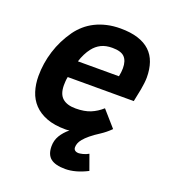

<svg xmlns="http://www.w3.org/2000/svg" viewBox="-132 -624 812 915"><g transform="rotate(20 273.5 -167.0)"><path d="M415 162.1Q385.7 177.2 357.2 185.1Q328.6 192.9 303.2 192.9Q252.9 192.9 229 174.1Q205.1 155.3 205.1 112.8Q205.1 83 219.7 58.6Q234.4 34.2 259.8 13.2Q255.4 14.2 250 14.6Q244.6 15.1 240.2 15.1Q183.6 15.1 144 0Q104.5 -15.1 79.6 -41.5Q54.7 -67.9 43.5 -103.5Q32.2 -139.2 32.2 -180.2Q32.2 -245.1 51.8 -307.6Q71.3 -370.1 110.8 -425.8Q127 -448.2 148.2 -466.8Q169.4 -485.4 196 -498.8Q222.7 -512.2 254.4 -519.5Q286.1 -526.9 323.2 -526.9Q374.5 -526.9 411.6 -515.1Q448.7 -503.4 472.9 -480.7Q497.1 -458 508.5 -424.8Q520 -391.6 520 -349.1Q520 -338.4 518.1 -321Q516.1 -303.7 513.2 -288.1L500 -223.1H165Q162.6 -211.9 161.9 -200.9Q161.1 -189.9 161.1 -181.2Q161.1 -135.7 184.1 -115.5Q207 -95.2 251 -95.2Q295.4 -95.2 326.2 -107.9Q356.9 -120.6 382.8 -144L453.1 -64Q440.9 -51.8 428.7 -42Q416.5 -32.2 403.8 -23.9Q375.5 -5.9 357.7 9Q339.8 23.9 329.6 36.4Q319.3 48.8 315.7 59.3Q312 69.8 312 79.1Q312 89.4 318.8 94.7Q325.7 100.1 337.9 100.1Q343.3 100.1 358.2 96.7Q373 93.3 387.2 85ZM393.1 -310.1Q395.5 -322.3 396.7 -332.3Q397.9 -342.3 397.9 -352.1Q397.9 -389.6 380.1 -408.2Q362.3 -426.8 317.9 -426.8Q284.2 -426.8 261 -415Q237.8 -403.3 221.2 -381.8Q210 -367.7 200.4 -348.6Q190.9 -329.6 185.1 -310.1Z"/></g></svg>

Font: Clear Sans
Style: Bold Italic
Weight: 700
Italic angle: -12°
Foundry: Intel Corporation
Version: Version 1.00